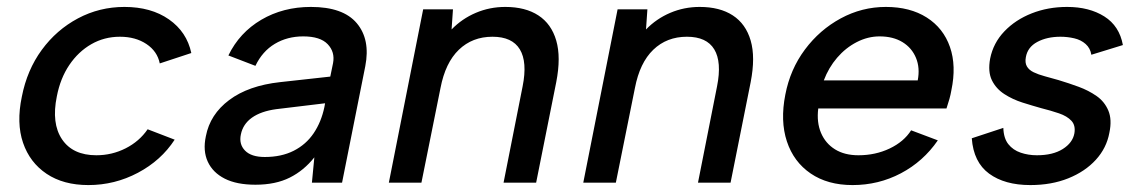

<svg xmlns="http://www.w3.org/2000/svg" viewBox="-20 -527 3285 554"><path d="M235 7Q163 7 114.5 -25.5Q66 -58 46.5 -115Q27 -172 43 -248Q58 -325 100.5 -383Q143 -441 205 -474Q267 -507 339 -507Q416 -507 467.5 -471Q519 -435 532 -374L441 -344Q434 -379 402.5 -400Q371 -421 326 -421Q281 -421 243.5 -399.5Q206 -378 180 -339.5Q154 -301 144 -249Q128 -171 159 -125Q190 -79 258 -79Q303 -79 342.5 -99Q382 -119 406 -154L484 -124Q445 -64 378 -28.5Q311 7 235 7Z M880 0 887 -73Q857 -35 816 -14.5Q775 6 717 6Q663 6 628.5 -11.5Q594 -29 579.5 -60.5Q565 -92 574 -134Q586 -197 641.5 -238.5Q697 -280 788 -290L933 -306L941 -345Q947 -377 925.5 -399.5Q904 -422 855 -422Q809 -422 773 -400.5Q737 -379 717 -337L639 -367Q671 -433 734 -470Q797 -507 877 -507Q970 -507 1009.5 -460Q1049 -413 1034 -336L967 0ZM918 -229 777 -212Q733 -206 707 -187.5Q681 -169 675 -139Q669 -111 687 -92.5Q705 -74 744 -74Q792 -74 827.5 -92Q863 -110 885 -142.5Q907 -175 916 -218Z M1201 -500H1287L1283 -442Q1313 -473 1353 -490Q1393 -507 1438 -507Q1496 -507 1533.5 -482.5Q1571 -458 1585 -410Q1599 -362 1585 -290L1527 0H1433L1488 -278Q1502 -348 1480 -384.5Q1458 -421 1401 -421Q1343 -421 1304 -383.5Q1265 -346 1251 -273L1196 0H1102Z M1762 -500H1848L1844 -442Q1874 -473 1914 -490Q1954 -507 1999 -507Q2057 -507 2094.5 -482.5Q2132 -458 2146 -410Q2160 -362 2146 -290L2088 0H1994L2049 -278Q2063 -348 2041 -384.5Q2019 -421 1962 -421Q1904 -421 1865 -383.5Q1826 -346 1812 -273L1757 0H1663Z M2440 7Q2368 7 2319 -26.5Q2270 -60 2250.5 -119Q2231 -178 2246 -254Q2260 -327 2302.5 -384Q2345 -441 2406 -474Q2467 -507 2536 -507Q2606 -507 2654 -476.5Q2702 -446 2721 -391.5Q2740 -337 2725 -266Q2723 -254 2719.5 -241.5Q2716 -229 2711 -214H2341Q2336 -174 2349 -143.5Q2362 -113 2389.5 -96Q2417 -79 2457 -79Q2506 -79 2547 -98.5Q2588 -118 2609 -151L2686 -122Q2644 -61 2579.5 -27Q2515 7 2440 7ZM2628 -295Q2635 -331 2623 -360Q2611 -389 2584 -405.5Q2557 -422 2518 -422Q2484 -422 2452 -405.5Q2420 -389 2395.5 -360.5Q2371 -332 2357 -295Z M2875 -158Q2876 -128 2889.5 -111Q2903 -94 2925 -86.5Q2947 -79 2972 -79Q3018 -79 3046.5 -97Q3075 -115 3080 -142Q3084 -165 3071.5 -178.5Q3059 -192 3035.5 -200Q3012 -208 2984 -215Q2959 -222 2930.5 -231Q2902 -240 2878 -255.5Q2854 -271 2842 -295.5Q2830 -320 2837 -358Q2846 -403 2878 -436.5Q2910 -470 2957 -488.5Q3004 -507 3059 -507Q3123 -507 3166.5 -479.5Q3210 -452 3220 -397L3129 -369Q3126 -388 3112.5 -400Q3099 -412 3079.5 -416.5Q3060 -421 3040 -421Q3001 -421 2973 -406Q2945 -391 2940 -362Q2937 -346 2943 -335.5Q2949 -325 2962.5 -318.5Q2976 -312 2994.5 -307Q3013 -302 3034 -296Q3064 -287 3092.5 -276.5Q3121 -266 3144 -250Q3167 -234 3178 -208Q3189 -182 3181 -144Q3173 -100 3142 -66Q3111 -32 3062.5 -12.5Q3014 7 2953 7Q2879 7 2834 -26Q2789 -59 2784 -128Z"/></svg>

Font: Albert Sans Medium
Style: Italic
Weight: 500
Italic angle: -11.25°
Designer: Andreas Rasmussen
Foundry: a.Foundry
Version: Version 1.025